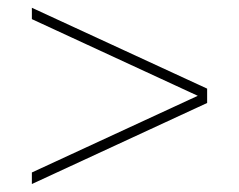

<svg xmlns="http://www.w3.org/2000/svg" viewBox="-20 -628 600 482"><path d="M60 -580V-608.5L500 -405.5V-369.5L60 -166V-195L476.5 -387.5Z"/></svg>

Font: Bodoni Moda 9pt Medium
Style: Regular
Weight: 500
Designer: Owen Earl
Foundry: indestructible type
Version: Version 2.005